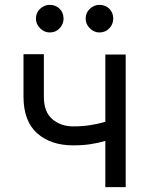

<svg xmlns="http://www.w3.org/2000/svg" viewBox="-20 -770 614 790"><path d="M184.7 -636.4Q162.3 -636.4 145.1 -653.6Q127.8 -670.8 127.8 -693.2Q127.8 -717.7 145.1 -733.8Q162.3 -750 184.7 -750Q209.2 -750 225.3 -733.8Q241.5 -717.7 241.5 -693.2Q241.5 -670.8 225.3 -653.6Q209.2 -636.4 184.7 -636.4ZM389.2 -636.4Q366.8 -636.4 349.6 -653.6Q332.4 -670.8 332.4 -693.2Q332.4 -717.7 349.6 -733.8Q366.8 -750 389.2 -750Q413.7 -750 429.9 -733.8Q446 -717.7 446 -693.2Q446 -670.8 429.9 -653.6Q413.7 -636.4 389.2 -636.4ZM497.2 0H413.4V-190.3Q383.9 -181.5 351.9 -176.7Q320 -171.9 281.2 -171.9Q188.6 -171.9 132.6 -221.9Q76.7 -272 76.7 -372.2V-546.9H160.5V-372.2Q160.5 -309.3 195.3 -279.7Q230.1 -250 281.2 -250Q318.9 -250 350.9 -255Q382.8 -259.9 413.4 -268.8V-545.5H497.2Z"/></svg>

Font: Linik Sans
Style: Regular
Weight: 400
Designer: Rasmus Andersson (font), Marc Monis (original base), Kil Hyung-jin (Pretendard portions), Cristiano Sobral (main changes
Foundry: rsms
Version: Version 3.018;May 31, 2022;FontCreator 14.0.0.2814 64-bit; t